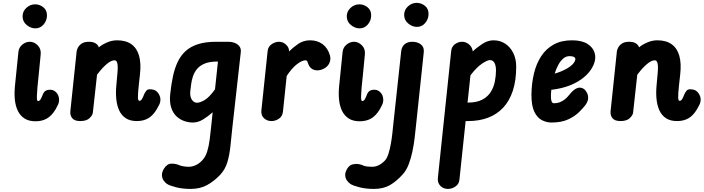

<svg xmlns="http://www.w3.org/2000/svg" viewBox="-20 -826 4801 1310"><path d="M105.5 -471Q108.5 -502 132.2 -521.5Q156 -541 183.5 -541Q213 -541 237.2 -516.8Q261.5 -492.5 257.5 -454L244.5 -320Q238.5 -267 235.5 -231.5Q232.5 -196 231.8 -175Q231 -154 233 -145.2Q235 -136.5 239.5 -136.5Q250 -136.5 257 -148.5Q264 -160.5 269 -174.2Q274 -188 278.5 -194L286 -203Q296 -211 309.8 -213Q323.5 -215 337 -212Q353.5 -207 365.5 -193.5Q377.5 -180 381 -162.5Q385 -148 381.8 -130.2Q378.5 -112.5 359 -79.5Q333 -36.5 300.2 -17.5Q267.5 1.5 222.5 1.5Q176.5 1.5 147 -17.8Q117.5 -37 101.5 -70.2Q85.5 -103.5 81.2 -147.2Q77 -191 82 -239.5ZM221 -632.5Q190 -632.5 162 -655.5Q134 -678.5 134 -714.5Q134 -748.5 160 -772.5Q186 -796.5 220 -796.5Q250 -796.5 275.2 -776.8Q300.5 -757 300.5 -721Q300.5 -686 277.8 -659.2Q255 -632.5 221 -632.5Z M527.5 0Q488 0 472.5 -20Q457 -40 460 -67.5L503 -476Q504 -485.5 511.5 -500.8Q519 -516 537 -528.5Q555 -541 587.5 -541Q613 -541 630 -531.5Q647 -522 654 -504.5L654.5 -503Q673.5 -520 708.2 -535.5Q743 -551 778.5 -551Q839 -551 876.5 -524.2Q914 -497.5 928.8 -445.8Q943.5 -394 935 -318.5L927 -246Q923.5 -213 922 -191.8Q920.5 -170.5 921.2 -158.8Q922 -147 924.5 -142.5Q927 -138 931 -138Q941 -138 948 -149.5Q955 -161 960.2 -174.8Q965.5 -188.5 970 -195L976.5 -204.5Q984 -216 999 -216.8Q1014 -217.5 1028.5 -213.5Q1044.5 -208.5 1056 -195Q1067.5 -181.5 1072.5 -164Q1076.5 -150 1073.2 -132Q1070 -114 1049.5 -80.5Q1024 -38 991.5 -19Q959 0 914 0Q868 0 838.5 -19.2Q809 -38.5 793.5 -72Q778 -105.5 773.5 -149Q769 -192.5 773.5 -240.5L781.5 -330.5Q783.5 -352 783.2 -371Q783 -390 778 -402.2Q773 -414.5 760.5 -414.5Q739 -414.5 708.5 -389.2Q678 -364 642 -316L613.5 -57Q611.5 -40 591 -20Q570.5 0 527.5 0Z M1141.5 -186Q1148.5 -251 1160.2 -306Q1172 -361 1192.8 -404.5Q1213.5 -448 1247.5 -478.5Q1281.5 -509 1332.2 -525Q1383 -541 1455 -541H1541Q1562 -541 1581.8 -533.2Q1601.5 -525.5 1613.5 -510Q1625.5 -494.5 1623 -471L1565.5 43Q1558.5 108 1552.5 168Q1546.5 228 1531.8 278.8Q1517 329.5 1482.5 366.5Q1439.5 411.5 1392 437.2Q1344.5 463 1281 463Q1225 463 1180.5 451.5Q1136 440 1119.5 429Q1107.5 421 1097 406.5Q1086.5 392 1085 371.5Q1083.5 351 1097.5 326.5Q1119 291 1149.8 290.5Q1180.5 290 1208 303Q1216 306 1233.5 309Q1251 312 1266.5 312Q1291 312 1314.8 301.2Q1338.5 290.5 1359 269Q1382 245.5 1393.5 208.2Q1405 171 1410.8 125.2Q1416.5 79.5 1421.5 31L1431 -60Q1400.5 -32.5 1366 -11.2Q1331.5 10 1295 10Q1269 10 1240 0.8Q1211 -8.5 1186.2 -30.5Q1161.5 -52.5 1148.5 -90.5Q1135.5 -128.5 1141.5 -186ZM1278 -200.5Q1275.5 -167 1289 -146Q1302.5 -125 1324 -125Q1344.5 -125 1375.8 -143Q1407 -161 1447 -216.5L1467 -406H1461.5Q1409 -406 1375.5 -391.8Q1342 -377.5 1323.2 -354Q1304.5 -330.5 1295.8 -303Q1287 -275.5 1283.8 -248.5Q1280.5 -221.5 1278 -200.5Z M1832 0Q1802 0 1781 -19.5Q1760 -39 1763.5 -74L1806 -477.5Q1809.5 -508.5 1834 -524.8Q1858.5 -541 1884 -541Q1910.5 -541 1931.2 -521.8Q1952 -502.5 1952 -479.5V-475Q1978.5 -501.5 2014.2 -526.2Q2050 -551 2096 -551Q2145 -551 2180.8 -524.8Q2216.5 -498.5 2231 -448.5Q2239 -420.5 2226.8 -394.5Q2214.5 -368.5 2184.5 -355Q2152.5 -340.5 2124.2 -348.8Q2096 -357 2084 -387.5Q2080.5 -398.5 2077 -406.5Q2073.5 -414.5 2063.5 -414.5Q2041 -414.5 2006.2 -388Q1971.5 -361.5 1936 -307.5L1910.5 -63.5Q1907 -32.5 1883.2 -16.2Q1859.5 0 1832 0Z M2317.5 -471Q2320.5 -502 2344.2 -521.5Q2368 -541 2395.5 -541Q2425 -541 2449.2 -516.8Q2473.5 -492.5 2469.5 -454L2456.5 -320Q2450.5 -267 2447.5 -231.5Q2444.5 -196 2443.8 -175Q2443 -154 2445 -145.2Q2447 -136.5 2451.5 -136.5Q2462 -136.5 2469 -148.5Q2476 -160.5 2481 -174.2Q2486 -188 2490.5 -194L2498 -203Q2508 -211 2521.8 -213Q2535.5 -215 2549 -212Q2565.5 -207 2577.5 -193.5Q2589.5 -180 2593 -162.5Q2597 -148 2593.8 -130.2Q2590.5 -112.5 2571 -79.5Q2545 -36.5 2512.2 -17.5Q2479.5 1.5 2434.5 1.5Q2388.5 1.5 2359 -17.8Q2329.5 -37 2313.5 -70.2Q2297.5 -103.5 2293.2 -147.2Q2289 -191 2294 -239.5ZM2433 -632.5Q2402 -632.5 2374 -655.5Q2346 -678.5 2346 -714.5Q2346 -748.5 2372 -772.5Q2398 -796.5 2432 -796.5Q2462 -796.5 2487.2 -776.8Q2512.5 -757 2512.5 -721Q2512.5 -686 2489.8 -659.2Q2467 -632.5 2433 -632.5Z M2531 463Q2475.5 463 2431.2 451.5Q2387 440 2371 429Q2359 421 2347.8 406.2Q2336.5 391.5 2335.2 370Q2334 348.5 2351.5 321Q2366 300 2387.2 295.2Q2408.5 290.5 2428.5 294Q2448.5 297.5 2458 303Q2467 308 2484.8 310Q2502.5 312 2518 312Q2542.5 312 2564.2 301.2Q2586 290.5 2606.5 269Q2620.5 254.5 2630.5 222.8Q2640.5 191 2647 153.5Q2653.5 116 2657.2 82.5Q2661 49 2662.5 31L2717 -473.5Q2720 -506.5 2740.2 -523.8Q2760.5 -541 2792.5 -541Q2827.5 -541 2851 -523.5Q2874.5 -506 2871.5 -471L2817 43Q2814 72 2809 115.5Q2804 159 2794.2 206Q2784.5 253 2768.5 295Q2752.5 337 2727.5 364Q2685.5 411 2640.5 437Q2595.5 463 2531 463ZM2824.5 -642.5Q2793.5 -642.5 2765.5 -665.5Q2737.5 -688.5 2737.5 -724.5Q2737.5 -758.5 2763.5 -782.5Q2789.5 -806.5 2823.5 -806.5Q2853.5 -806.5 2878.8 -786.8Q2904 -767 2904 -731Q2904 -696 2881.2 -669.2Q2858.5 -642.5 2824.5 -642.5Z M3036.5 463Q3005 463 2984.5 442Q2964 421 2967.5 388L3058.5 -478.5Q3061.5 -508 3084 -524.5Q3106.5 -541 3132.5 -541Q3158.5 -541 3179 -524Q3199.5 -507 3204.5 -482L3205.5 -475Q3234.5 -503 3271.8 -527Q3309 -551 3347 -551Q3392 -551 3427 -528Q3462 -505 3482 -464.5Q3502 -424 3502 -372Q3502 -277 3479 -207Q3456 -137 3412.8 -91Q3369.5 -45 3309 -22.5Q3248.5 0 3174 0H3157L3114.5 401Q3111.5 430 3087.5 446.5Q3063.5 463 3036.5 463ZM3170 -126H3172Q3233 -126 3270.8 -146.2Q3308.5 -166.5 3328.8 -199.2Q3349 -232 3356.5 -270.8Q3364 -309.5 3364 -346Q3364 -377 3354 -396.5Q3344 -416 3322.5 -416Q3305.5 -416 3269.2 -392Q3233 -368 3190 -312.5Z M3742.5 10Q3709 10 3677.2 -6.2Q3645.5 -22.5 3625.5 -64Q3605.5 -105.5 3606 -181Q3607 -256 3622.8 -323Q3638.5 -390 3671.8 -441.5Q3705 -493 3757.8 -522.2Q3810.5 -551.5 3885.5 -551Q3951 -550.5 3988.8 -526.2Q4026.5 -502 4037.2 -465Q4048 -428 4031.5 -387.5Q4016.5 -351.5 3988.8 -322Q3961 -292.5 3923 -270Q3885 -247.5 3839 -233.2Q3793 -219 3741.5 -213.5Q3741 -205.5 3740.2 -197.2Q3739.5 -189 3739 -182Q3738.5 -170 3739.2 -155.8Q3740 -141.5 3744.8 -131.5Q3749.5 -121.5 3759.5 -121.5Q3781.5 -121.5 3799 -128.2Q3816.5 -135 3830.2 -145.5Q3844 -156 3853.8 -167Q3863.5 -178 3870 -186Q3892.5 -214 3916.5 -224.2Q3940.5 -234.5 3965 -218.5Q3976 -209.5 3984.8 -193Q3993.5 -176.5 3992.8 -155Q3992 -133.5 3974 -109Q3959 -89 3930.8 -61Q3902.5 -33 3856.8 -11.5Q3811 10 3742.5 10ZM3764.5 -324Q3787 -330 3809.8 -339.5Q3832.5 -349 3852.8 -361Q3873 -373 3886.8 -387.2Q3900.5 -401.5 3905 -417.5Q3908 -429 3898 -436Q3888 -443 3866 -443Q3842 -443 3822.8 -426.5Q3803.5 -410 3789 -383Q3774.5 -356 3764.5 -324Z M4213.5 0Q4174 0 4158.5 -20Q4143 -40 4146 -67.5L4189 -476Q4190 -485.5 4197.5 -500.8Q4205 -516 4223 -528.5Q4241 -541 4273.5 -541Q4299 -541 4316 -531.5Q4333 -522 4340 -504.5L4340.5 -503Q4359.5 -520 4394.2 -535.5Q4429 -551 4464.5 -551Q4525 -551 4562.5 -524.2Q4600 -497.5 4614.8 -445.8Q4629.5 -394 4621 -318.5L4613 -246Q4609.5 -213 4608 -191.8Q4606.5 -170.5 4607.2 -158.8Q4608 -147 4610.5 -142.5Q4613 -138 4617 -138Q4627 -138 4634 -149.5Q4641 -161 4646.2 -174.8Q4651.5 -188.5 4656 -195L4662.5 -204.5Q4670 -216 4685 -216.8Q4700 -217.5 4714.5 -213.5Q4730.5 -208.5 4742 -195Q4753.5 -181.5 4758.5 -164Q4762.5 -150 4759.2 -132Q4756 -114 4735.5 -80.5Q4710 -38 4677.5 -19Q4645 0 4600 0Q4554 0 4524.5 -19.2Q4495 -38.5 4479.5 -72Q4464 -105.5 4459.5 -149Q4455 -192.5 4459.5 -240.5L4467.5 -330.5Q4469.5 -352 4469.2 -371Q4469 -390 4464 -402.2Q4459 -414.5 4446.5 -414.5Q4425 -414.5 4394.5 -389.2Q4364 -364 4328 -316L4299.5 -57Q4297.5 -40 4277 -20Q4256.5 0 4213.5 0Z"/></svg>

Font: Edu NSW ACT Hand Pre
Style: Regular
Weight: 400
Designer: Tina and Corey Anderson, Eben Sorkin, Mirko Velimirovic
Foundry: Sorkin Type Co.
Version: Version 2.000